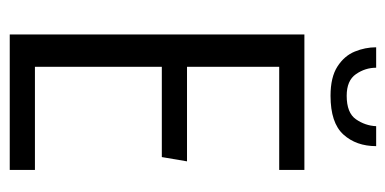

<svg xmlns="http://www.w3.org/2000/svg" viewBox="-224 -588 811 404"><g transform="rotate(90 182.0 -385.5)"><path d="M52 -620H337V-567H120V-373H319L310 -320H120V-53H337V0H52ZM181 -675Q142 -675 119.5 -689.5Q97 -704 88 -726Q79 -748 79 -771H122Q122 -748 135.5 -728.5Q149 -709 181 -709Q217 -709 230.5 -728.5Q244 -748 245 -771H287Q287 -729 262.5 -702Q238 -675 181 -675Z"/></g></svg>

Font: Smooch Sans Thin Medium
Style: Regular
Weight: 500
Version: Version 1.010